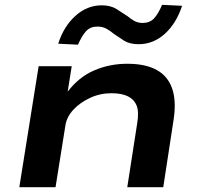

<svg xmlns="http://www.w3.org/2000/svg" viewBox="-20 -775 833 795"><path d="M60 0 140 -501H277L260 -394H259Q306 -456 370 -483.5Q434 -511 507 -511Q583 -511 629.5 -485Q676 -459 693.5 -406.5Q711 -354 698 -274L656 0H507L548 -264Q556 -311 546 -337Q536 -363 510 -376Q484 -389 441 -389Q394 -389 352.5 -369.5Q311 -350 284 -321Q257 -292 251 -257L210 0ZM303 -590 221 -594Q244 -666 292.5 -709.5Q341 -753 401 -753Q438 -753 462.5 -737.5Q487 -722 508 -708Q521 -697 536 -688.5Q551 -680 571 -680Q600 -680 617.5 -698.5Q635 -717 651 -755L734 -751Q710 -678 662.5 -635Q615 -592 554 -592Q517 -592 494 -606.5Q471 -621 451 -635Q436 -648 420 -656.5Q404 -665 383 -665Q354 -665 336.5 -646Q319 -627 303 -590Z"/></svg>

Font: Nunito Sans 7pt Expanded
Style: Bold Italic
Weight: 700
Width: 7
Italic angle: -9°
Designer: Vernon Adams
Foundry: Vernon Adams
Version: Version 3.101;gftools[0.9.27]